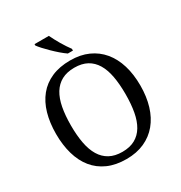

<svg xmlns="http://www.w3.org/2000/svg" viewBox="-213 -1081 1168 1241"><g transform="rotate(-30 371.0 -460.5)"><path d="M685.1 -357.9Q685.1 -275.4 664.6 -207.5Q644 -139.6 604 -91.3Q564 -43 505.4 -16.6Q446.8 9.8 371.1 9.8Q291.5 9.8 232.4 -16.6Q173.3 -43 134.3 -91.3Q95.2 -139.6 75.7 -207.8Q56.2 -275.9 56.2 -358.9Q56.2 -441.9 75.7 -509.5Q95.2 -577.1 134.3 -625Q173.3 -672.9 232.9 -699Q292.5 -725.1 372.1 -725.1Q447.8 -725.1 505.9 -699Q564 -672.9 604 -624.8Q644 -576.7 664.6 -509Q685.1 -441.4 685.1 -357.9ZM167 -357.9Q167 -283.7 178 -225.3Q189 -167 213.4 -126.7Q237.8 -86.4 276.6 -65.2Q315.4 -43.9 371.1 -43.9Q426.8 -43.9 465.6 -65.2Q504.4 -86.4 528.6 -126.7Q552.7 -167 563.5 -225.3Q574.2 -283.7 574.2 -357.9Q574.2 -432.1 563.5 -490.5Q552.7 -548.8 528.6 -588.9Q504.4 -628.9 466.1 -649.9Q427.7 -670.9 372.1 -670.9Q316.4 -670.9 277.3 -649.9Q238.3 -628.9 213.6 -588.9Q189 -548.8 178 -490.5Q167 -432.1 167 -357.9ZM420.4 -771H382.3Q362.3 -784.7 338.9 -804.9Q315.4 -825.2 293.5 -846.7Q271.5 -868.2 253.4 -887.9Q235.4 -907.7 226.1 -920.9V-931.2H333Q340.8 -914.6 351.3 -894.8Q361.8 -875 373.5 -855.2Q385.3 -835.4 397.5 -816.9Q409.7 -798.3 420.4 -784.2Z"/></g></svg>

Font: Droid Serif
Style: Regular
Weight: 400
Version: Version 1.00 build 112